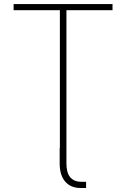

<svg xmlns="http://www.w3.org/2000/svg" viewBox="-20 -727 620 944"><path d="M381.8 167H403.3V197.3H376Q328.1 197.3 300.8 166Q273.4 134.8 273.4 76.2V0H274.4V-676.8H46.9V-707H533.2V-676.8H306.6V76.2Q306.6 123 325.7 145Q344.7 167 381.8 167Z"/></svg>

Font: Pretendard Thin
Style: Regular
Weight: 100
Designer: Base glyphs from Inter by Rasmus Andersson; Hangeul glyphs from Noto Sans CJK(Source Han Sans) by Jang Soo-young and Kan
Foundry: Kil Hyung-jin
Version: Version 1.309